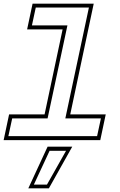

<svg xmlns="http://www.w3.org/2000/svg" viewBox="-47 -770 658 1055"><path d="M-27 0 3 -141.5H198L297 -608.5H102L132 -750H468L339 -141.5H534L504 0ZM-1 -22H486.5L507.5 -119.5H312L441.5 -728.5H149.5L128.5 -630.5H323.5L214.5 -119.5H20ZM108.5 265 214.5 36H350L221.5 265ZM139 244.5H211L316 58.5H225.5Z"/></svg>

Font: Tourney Expanded ExtraLight
Style: Italic
Weight: 200
Width: 7
Italic angle: -12°
Designer: Tyler Finck
Foundry: Etcetera Type Co
Version: Version 1.010; ttfautohint (v1.8.3)